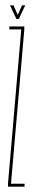

<svg xmlns="http://www.w3.org/2000/svg" viewBox="-20 -699 122 719"><path d="M10 0V-12L59.5 -587V-589H15V-600H71V-588L21.5 -15V-11H72V0ZM41.5 -628 17.5 -679H30.5L46.5 -643L62.5 -679H74.5L50.5 -628Z"/></svg>

Font: Anybody UltraCondensed Thin
Style: Regular
Weight: 100
Width: 1
Designer: Tyler Finck
Foundry: Etcetera Type Company
Version: Version 1.110